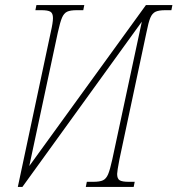

<svg xmlns="http://www.w3.org/2000/svg" viewBox="-20 -734 697 754"><path d="M179 -606Q188 -645 188 -663Q188 -682 178 -688Q168 -694 142 -694H119L123 -714H311L307 -694H282Q256 -694 243.5 -688Q231 -682 223.5 -664.5Q216 -647 207 -606L95 -82L553 -714H657L653 -694H630Q604 -694 591 -688Q578 -682 570.5 -664.5Q563 -647 555 -606L449 -108Q440 -61 440 -51Q440 -32 450 -26Q460 -20 486 -20H509L505 0H317L321 -20H346Q372 -20 384.5 -26Q397 -32 404.5 -49.5Q412 -67 421 -108L537 -649L68 0H50Z"/></svg>

Font: Noto Serif CondThin
Style: Italic
Weight: 250
Width: 3
Italic angle: -12°
Designer: Monotype Design Team
Foundry: Monotype Imaging Inc.
Version: Version 1.001